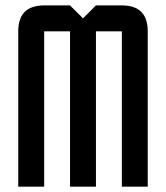

<svg xmlns="http://www.w3.org/2000/svg" viewBox="-20 -704 626 724"><path d="M244.1 -585.9H146.5V0H48.8V-585.9Q48.8 -683.6 146.5 -683.6H244.1L293 -634.8L341.8 -683.6H439.5Q537.1 -683.6 537.1 -585.9V0H439.5V-585.9H341.8V0H244.1Z"/></svg>

Font: BabelStone Moon Runes
Style: Regular
Weight: 400
Designer: Andrew West
Foundry: BabelStone
Version: Version 7.001 March 14, 2022